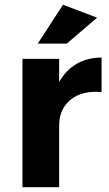

<svg xmlns="http://www.w3.org/2000/svg" viewBox="-20 -785 456 805"><path d="M138.2 -602.1 244.1 -765.1 387.2 -710.9 259.8 -602.1ZM74.2 0V-538.1H228V-440.9Q285.2 -542 405.8 -543.9V-398.9Q324.7 -406.2 276.4 -367.2Q228 -328.1 228 -258.8V0Z"/></svg>

Font: TruenoSBd
Style: Demi
Weight: 600
Designer: Julieta Ulanovsky
Foundry: Julieta Ulanovsky
Version: Version 3.001b